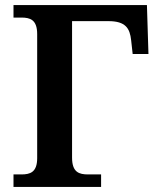

<svg xmlns="http://www.w3.org/2000/svg" viewBox="-20 -734 621 754"><path d="M33 0H377V-49H326C291 -49 263 -57 263 -115V-651H406C473 -651 490 -623 495 -576L501 -522H563L557 -714H33V-665H64C98 -665 126 -657 126 -600V-113C126 -57 98 -49 64 -49H33Z"/></svg>

Font: Noto Serif SemiBold
Style: Regular
Weight: 600
Designer: Monotype Design Team
Foundry: Monotype Imaging Inc.
Version: Version 2.013